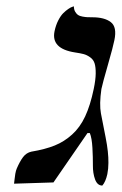

<svg xmlns="http://www.w3.org/2000/svg" viewBox="-20 -574 380 600"><path d="M296.9 -295.9Q290 -248 295.4 -219.7L310.1 -144.5Q319.3 -98.1 318.8 -64.9Q318.8 -46.9 315.4 -29.8Q310.1 -5.9 299.8 5.9Q284.2 5.9 277.1 -13.4Q270 -32.7 270.3 -57.4Q270.5 -82 268.8 -112.3Q267.1 -142.6 260.7 -158.2H253.4L147 -3.9L23.9 0Q24.4 -2.4 25.4 -12.7Q26.4 -22.5 27.8 -30.8Q29.8 -41.5 32.2 -46.9Q42 -69.8 52.2 -83.3Q62.5 -96.7 78.1 -100.1Q121.6 -107.4 151.1 -119.4Q180.7 -131.3 205.3 -153.6Q230 -175.8 246.1 -210.2Q262.2 -244.6 272.9 -295.9Q278.8 -324.2 279.1 -344.2Q279.3 -364.3 275.6 -376Q272 -387.7 261.7 -395Q251.5 -402.3 241.2 -405Q231 -407.7 213.9 -410.2Q139.2 -421.9 150.4 -476.1Q154.3 -495.1 162.1 -510.3Q169.9 -525.4 178 -533.2Q186 -541 193.6 -546.1Q201.2 -551.3 206.1 -552.7L210.9 -554.2Q210.9 -544.4 214.8 -537.6Q218.8 -530.8 223.6 -527.3Q228.5 -523.9 237.8 -522.2Q247.1 -520.5 252.7 -520.3Q258.3 -520 268.6 -520Q306.6 -520 326.2 -504.9Q346.2 -489.7 337.4 -448.2Q333.5 -428.2 317.4 -372.1Q300.8 -314.5 296.9 -295.9Z"/></svg>

Font: Linux Biolinum G
Style: Italic
Weight: 400
Italic angle: -12°
Designer: Philipp H. Poll
Foundry: Philipp H. Poll
Version: Version 0.5.1